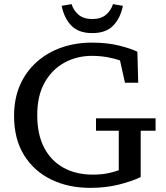

<svg xmlns="http://www.w3.org/2000/svg" viewBox="-20 -892 804 928"><path d="M416 16Q310 16 227 -24.5Q144 -65 96 -142.5Q48 -220 48 -332Q48 -416 77 -481.5Q106 -547 158 -593Q210 -639 278 -662.5Q346 -686 424 -686Q499 -686 556.5 -671.5Q614 -657 644 -642L648 -492H584L560 -600Q531 -610 496.5 -616Q462 -622 424 -622Q352 -622 292 -589.5Q232 -557 196 -493.5Q160 -430 160 -336Q160 -242 193.5 -178Q227 -114 287.5 -81Q348 -48 428 -48Q468 -48 498.5 -54Q529 -60 554 -69V-260H444V-320H732V-260H660V-36Q615 -15 553 0.5Q491 16 416 16ZM278 -864 326 -872Q335 -842 359.5 -821Q384 -800 426 -800Q468 -800 492.5 -821Q517 -842 526 -872L574 -864Q562 -804 527 -768Q492 -732 426 -732Q360 -732 325 -768Q290 -804 278 -864Z"/></svg>

Font: Source Serif 4 Caption
Style: Regular
Weight: 400
Designer: Frank Grießhammer
Foundry: Adobe Systems Incorporated
Version: Version 4.004;hotconv 1.0.117;makeotfexe 2.5.65602